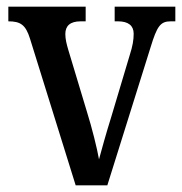

<svg xmlns="http://www.w3.org/2000/svg" viewBox="-20 -556 547 576"><path d="M70 -440 207 0H302L432 -415C451 -477 461 -492 492 -492H506V-536H324V-492H334C365 -492 381 -479 381 -455C381 -436 378 -418 369 -390L314 -206C298 -155 284 -104 277 -78C271 -112 256 -172 241 -220L185 -406C180 -423 176 -438 176 -454C176 -478 190 -492 222 -492H237V-536H5V-492C41 -492 57 -482 70 -440Z"/></svg>

Font: Noto Serif Condensed Medium
Style: Regular
Weight: 500
Width: 3
Designer: Monotype Design Team
Foundry: Monotype Imaging Inc.
Version: Version 2.015